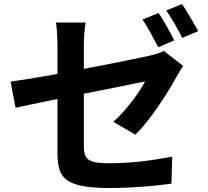

<svg xmlns="http://www.w3.org/2000/svg" viewBox="-20 -883 1040 962"><path d="M774 -818Q787 -800 801.5 -775Q816 -750 830 -725Q844 -700 853 -681L773 -646Q757 -677 735.5 -716.5Q714 -756 694 -785ZM892 -863Q905 -844 920 -818.5Q935 -793 949.5 -768.5Q964 -744 973 -727L893 -693Q878 -724 855.5 -763Q833 -802 813 -830ZM268 -114Q268 -135 268 -174.5Q268 -214 268 -264Q268 -314 268 -369.5Q268 -425 268 -479Q268 -533 268 -579Q268 -625 268 -655Q268 -672 267 -693Q266 -714 264.5 -735Q263 -756 260 -770H409Q405 -748 402.5 -714.5Q400 -681 400 -655Q400 -626 400 -584.5Q400 -543 400 -495.5Q400 -448 400 -398.5Q400 -349 400 -302.5Q400 -256 400 -217Q400 -178 400 -149Q400 -119 409 -100Q418 -81 445.5 -73Q473 -65 527 -65Q580 -65 633.5 -69Q687 -73 740.5 -81Q794 -89 843 -98L839 37Q798 43 746 48Q694 53 638 56Q582 59 528 59Q443 59 391 48.5Q339 38 312.5 17Q286 -4 277 -37Q268 -70 268 -114ZM897 -553Q891 -543 881.5 -527.5Q872 -512 865 -499Q848 -468 824 -429Q800 -390 772 -349Q744 -308 714.5 -271Q685 -234 658 -208L548 -273Q581 -302 612.5 -339.5Q644 -377 669 -413Q694 -449 707 -475Q694 -473 659 -465.5Q624 -458 574.5 -448Q525 -438 466 -426.5Q407 -415 347 -403Q287 -391 231 -379.5Q175 -368 130 -358.5Q85 -349 58 -343L33 -474Q63 -478 109.5 -485.5Q156 -493 214.5 -503Q273 -513 336 -525.5Q399 -538 460.5 -549.5Q522 -561 576.5 -572Q631 -583 671 -591.5Q711 -600 730 -604Q752 -610 770 -615Q788 -620 801 -628Z"/></svg>

Font: Farlight84_Sys_V01
Style: Bold
Weight: 700
Designer: Monotype Design Team, Nadine Chahine and Nizar Qandah
Foundry: Monotype Imaging Inc.
Version: Version 2.004;October 31, 2024;FontCreator 14.0.0.2814 64-bi